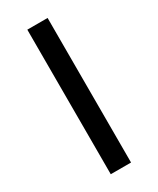

<svg xmlns="http://www.w3.org/2000/svg" viewBox="-225 -828 852 1033"><g transform="rotate(-30 201.0 -311.0)"><path d="M264 138V-760H138V138Z"/></g></svg>

Font: IBM Plex Sans Thai Looped
Style: Bold
Weight: 700
Designer: Mike Abbink, Paul van der Laan, Pieter van Rosmalen, Ben Mitchell, Mark Frömberg
Foundry: Bold Monday
Version: Version 1.1